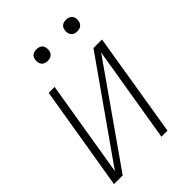

<svg xmlns="http://www.w3.org/2000/svg" viewBox="-209 -819 919 919"><g transform="rotate(-45 250.0 -359.5)"><path d="M13 0 101 -530H141L60 -41L404 -530H462L375 0H334L415 -489L72 0ZM406 -641Q397 -641 388.5 -644Q380 -647 374.5 -654Q369 -661 367.5 -670.5Q366 -680 368 -690Q369 -696 372 -702Q375 -708 381 -712Q387 -716 393.5 -717.5Q400 -719 406 -719Q416 -719 424.5 -716Q433 -713 438.5 -706Q444 -699 445.5 -689.5Q447 -680 445 -670Q444 -664 440.5 -658Q437 -652 431.5 -648Q426 -644 419.5 -642.5Q413 -641 406 -641ZM206 -641Q197 -641 188.5 -644Q180 -647 174.5 -654Q169 -661 167.5 -670.5Q166 -680 168 -690Q169 -696 172 -702Q175 -708 181 -712Q187 -716 193.5 -717.5Q200 -719 206 -719Q216 -719 224.5 -716Q233 -713 238.5 -706Q244 -699 245.5 -689.5Q247 -680 245 -670Q244 -664 240.5 -658Q237 -652 231.5 -648Q226 -644 219.5 -642.5Q213 -641 206 -641Z"/></g></svg>

Font: Iosevka Curly XLtObl
Style: Regular
Weight: 200
Italic angle: -9°
Monospace: yes
Designer: Belleve Invis
Foundry: Belleve Invis
Version: Version 11.1.0; ttfautohint (v1.8.3)